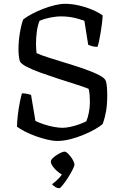

<svg xmlns="http://www.w3.org/2000/svg" viewBox="-20 -740 645 1008"><path d="M280 0Q258 0 228.5 -7Q199 -14 168 -25Q137 -36 111 -49.5Q85 -63 69 -75Q70 -106 74 -139.5Q78 -173 84 -202.5Q90 -232 95 -250Q110 -250 124 -247Q138 -244 143 -242L166 -105Q184 -96 209.5 -87.5Q235 -79 262 -74Q289 -69 308 -69Q326 -69 349.5 -74Q373 -79 396 -87.5Q419 -96 433 -103Q441 -121 446.5 -149Q452 -177 452 -206Q452 -222 450.5 -241Q449 -260 445 -274Q417 -285 374 -298.5Q331 -312 283.5 -327.5Q236 -343 193 -358.5Q150 -374 120 -389.5Q90 -405 84 -419Q81 -430 79 -446.5Q77 -463 77 -480Q77 -524 84.5 -568.5Q92 -613 102 -638Q120 -652 147 -666.5Q174 -681 205 -693Q236 -705 266.5 -712.5Q297 -720 321 -720Q356 -720 393.5 -711.5Q431 -703 464 -689Q497 -675 519 -659Q518 -638 515 -614Q512 -590 508 -566.5Q504 -543 500 -524.5Q496 -506 492 -494Q476 -494 462.5 -498Q449 -502 443 -505L423 -631Q406 -637 386.5 -642.5Q367 -648 345.5 -651Q324 -654 300 -654Q283 -654 263 -651Q243 -648 223.5 -643Q204 -638 188 -631Q178 -609 173.5 -575Q169 -541 169 -511Q169 -496 170 -482Q171 -468 172 -461Q196 -450 238.5 -436.5Q281 -423 330.5 -408Q380 -393 425.5 -377Q471 -361 501.5 -345Q532 -329 536 -314Q540 -300 541.5 -281Q543 -262 543 -239Q543 -192 537 -157Q531 -122 519 -89Q507 -78 481.5 -63Q456 -48 421.5 -33.5Q387 -19 350.5 -9.5Q314 0 280 0ZM292 248Q280 248 269.5 241Q259 234 253 227Q269 216 286.5 198.5Q304 181 312 162L324 182Q314 182 301 174Q288 166 275.5 154.5Q263 143 255 130.5Q247 118 247 107Q247 100 255.5 91.5Q264 83 276 75Q288 67 300 61.5Q312 56 319 56Q326 56 334.5 64Q343 72 351.5 83Q360 94 365.5 106Q371 118 371 124Q371 131 361 151Q351 171 336.5 193.5Q322 216 309 232Q296 248 292 248Z"/></svg>

Font: Texturina 12pt Light
Style: Regular
Weight: 300
Designer: Guillermo Torres Carreño
Foundry: Omnibus-Type
Version: Version 1.002